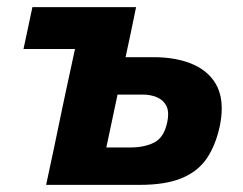

<svg xmlns="http://www.w3.org/2000/svg" viewBox="-20 -519 682 539"><path d="M109.5 0Q120.5 -52.5 131.5 -103Q142 -153.5 155 -216L165.5 -265.5Q173 -299.5 179 -328Q185 -356.5 190.5 -381.5H46L71 -499H362Q354.5 -462.5 347.5 -428.5Q340 -394.5 332.5 -358.5H410.5Q477.5 -358.5 524.2 -337.2Q571 -316 591 -273.5Q602.5 -248 602.5 -215Q602.5 -192 597 -165Q585.5 -111.5 560.8 -74.8Q536 -38 490.5 -19Q445 0 372 0ZM278.5 -105H346Q385.5 -105 413 -119Q440.5 -133 449.5 -176Q452 -188 452 -198Q452 -212 447 -222Q438 -239 420 -246.2Q402 -253.5 381.5 -253.5H310Q302 -215.5 294.5 -180.5Q287 -145 278.5 -105Z"/></svg>

Font: Heraclito
Style: Bold Italic
Weight: 700
Italic angle: -12°
Designer: Kostas Bartsokas (font) & Cristiano Sobral (main changes)
Foundry: Kostas Bartsokas (font) & Cristiano Sobral (main changes)
Version: Version 1.00;July 8, 2020;FontCreator 13.0.0.2655 64-bit